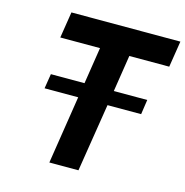

<svg xmlns="http://www.w3.org/2000/svg" viewBox="-108 -842 911 943"><g transform="rotate(15 347.0 -370.0)"><path d="M470 -607 441 -421H611L600 -346H429L374 0H226L280 -346H109L121 -421H292L321 -607H119L140 -740H694L673 -607Z"/></g></svg>

Font: Exo
Style: Bold Italic
Weight: 700
Italic angle: -9°
Designer: Natanael Gama
Foundry: Natanael Gama
Version: Version 1.500; ttfautohint (v1.6)